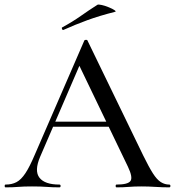

<svg xmlns="http://www.w3.org/2000/svg" viewBox="-25 -807 754 827"><path d="M187 -261 199 -283H471L478 -261ZM704 -12Q709 -12 709 -6Q709 0 704 0Q675 0 644.5 -2Q614 -4 585 -4Q553 -4 529.5 -2Q506 0 477 0Q473 0 473 -6Q473 -12 477 -12Q526 -12 537 -27.5Q548 -43 526 -89L311 -536L343 -584L148 -132Q122 -71 145 -41.5Q168 -12 231 -12Q236 -12 236 -6Q236 0 231 0Q201 0 176 -2Q151 -4 113 -4Q76 -4 53.5 -2Q31 0 -1 0Q-5 0 -5 -6Q-5 -12 -1 -12Q26 -12 46 -22.5Q66 -33 84.5 -61Q103 -89 125 -141L338 -632Q339 -635 345 -635.5Q351 -636 352 -632L592 -137Q616 -88 633.5 -60.5Q651 -33 668 -22.5Q685 -12 704 -12ZM248 -678Q244 -677 242 -682.5Q240 -688 243 -689Q287 -713 322.5 -738Q358 -763 394 -786Q398 -789 413 -785.5Q428 -782 444 -775.5Q460 -769 468.5 -763Q477 -757 470 -756Q403 -739 351 -720Q299 -701 248 -678Z"/></svg>

Font: Cormorant Garamond Light Medium
Style: Regular
Weight: 500
Version: Version 4.001